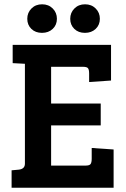

<svg xmlns="http://www.w3.org/2000/svg" viewBox="-20 -874 589 894"><path d="M509 0H34V-81L67 -84Q96 -87 96 -112V-577L39 -580V-665H497V-499L395 -492V-532Q395 -549 390 -556Q385 -563 366 -563H218V-392H449V-290H218V-103H379Q397 -103 402 -110.5Q407 -118 407 -135V-185L509 -178ZM375.5 -721Q345 -721 326 -739.5Q307 -758 307 -786.5Q307 -815 326.5 -834.5Q346 -854 376 -854Q406 -854 425.5 -834.5Q445 -815 445 -786.5Q445 -758 425.5 -739.5Q406 -721 375.5 -721ZM175.5 -721Q145 -721 126 -739.5Q107 -758 107 -786.5Q107 -815 126.5 -834.5Q146 -854 176 -854Q206 -854 225.5 -834.5Q245 -815 245 -786.5Q245 -758 225.5 -739.5Q206 -721 175.5 -721Z"/></svg>

Font: Bree Serif
Style: Regular
Weight: 400
Designer: Veronika Burian, Jos Scaglione
Foundry: TypeTogether
Version: Version 1.002